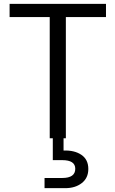

<svg xmlns="http://www.w3.org/2000/svg" viewBox="-20 -720 601 1000"><path d="M239 0V-631H30V-700H532V-631H323V0ZM212 260V207H304Q372 207 372 159Q372 114 304 114H255V-6H311V64Q368 62 404 86.5Q440 111 440 160Q440 207 406 233.5Q372 260 320 260Z"/></svg>

Font: DM Sans
Style: Regular
Weight: 400
Designer: Colophon Foundry, Jonny Pinhorn
Foundry: Colophon Foundry
Version: Version 4.004; ttfautohint (v1.8.4.7-5d5b)